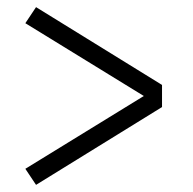

<svg xmlns="http://www.w3.org/2000/svg" viewBox="-20 -609 540 538"><path d="M81 -91 51 -136 383 -340 51 -544 81 -589 434 -371V-309Z"/></svg>

Font: Iosevka Light
Style: Regular
Weight: 300
Monospace: yes
Designer: Belleve Invis
Foundry: Belleve Invis
Version: Version 32.5.0; ttfautohint (v1.8.4)